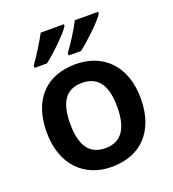

<svg xmlns="http://www.w3.org/2000/svg" viewBox="-140 -873 894 990"><g transform="rotate(-20 307.0 -378.0)"><path d="M511 -756V-766H383C361 -721 319 -657 291 -619V-606H359C406 -642 490 -721 511 -756ZM323 -756V-766H196C172 -721 132 -657 104 -619V-606H172C219 -642 302 -721 323 -756ZM565 -272C565 -452 458 -552 308 -552C148 -552 49 -452 49 -272C49 -92 157 10 305 10C465 10 565 -92 565 -272ZM178 -272C178 -387 216 -450 306 -450C397 -450 436 -387 436 -272C436 -157 397 -92 307 -92C216 -92 178 -157 178 -272Z"/></g></svg>

Font: Noto Sans Vithkuqi SemiBold
Style: Regular
Weight: 600
Version: Version 1.001